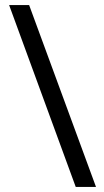

<svg xmlns="http://www.w3.org/2000/svg" viewBox="-20 -736 411 758"><path d="M95 -716 359 2H279L16 -716Z"/></svg>

Font: Noto Sans Khmer Condensed
Style: Regular
Weight: 400
Width: 3
Designer: Danh Hong and the Monotype Design Team
Foundry: Monotype Imaging Inc.
Version: Version 2.004